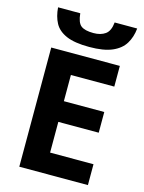

<svg xmlns="http://www.w3.org/2000/svg" viewBox="-138 -1030 836 1111"><g transform="rotate(15 280.0 -474.5)"><path d="M542 -949Q537 -897 513 -857.5Q489 -818 438 -796Q387 -774 301 -774Q213 -774 163.5 -795.5Q114 -817 93 -856Q72 -895 68 -949H201Q206 -894 229 -876Q252 -858 304 -858Q347 -858 374.5 -877.5Q402 -897 407 -949ZM501 0H90V-714H501V-590H241V-433H483V-309H241V-125H501Z"/></g></svg>

Font: RS Noto Sans
Style: Bold
Weight: 700
Designer: Monotype Design Team
Foundry: Monotype Imaging Inc.
Version: Version 3.10